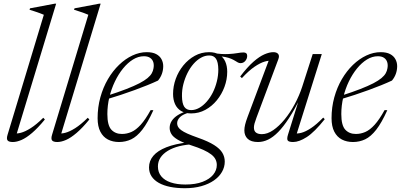

<svg xmlns="http://www.w3.org/2000/svg" viewBox="-20 -740 2118 1014"><path d="M211.5 -662Q202.5 -666 190.2 -670.5Q178 -675 164.2 -679.5Q150.5 -684 136 -688.5L138.5 -696L268.5 -720.5H276.5L64.5 -21.5L53 -36Q68 -33 90.2 -38.8Q112.5 -44.5 142.2 -63.2Q172 -82 208.5 -118L217 -109Q180 -64 149.5 -38Q119 -12 93.8 -1Q68.5 10 48 10Q26 10 19.8 1.2Q13.5 -7.5 20 -28.5Z M446.5 -662Q437.5 -666 425.2 -670.5Q413 -675 399.2 -679.5Q385.5 -684 371 -688.5L373.5 -696L503.5 -720.5H511.5L299.5 -21.5L288 -36Q303 -33 325.2 -38.8Q347.5 -44.5 377.2 -63.2Q407 -82 443.5 -118L452 -109Q415 -64 384.5 -38Q354 -12 328.8 -1Q303.5 10 283 10Q261 10 254.8 1.2Q248.5 -7.5 255 -28.5Z M740 -443Q710.5 -443 682.5 -425.8Q654.5 -408.5 630 -378.5Q605.5 -348.5 586.8 -309.5Q568 -270.5 557.5 -226.5Q547 -182.5 547 -137.5Q547 -78 568 -55.2Q589 -32.5 624 -32.5Q649.5 -32.5 673.8 -43Q698 -53.5 723 -81Q748 -108.5 775.5 -158.5L790 -158Q760 -91.5 731.5 -55Q703 -18.5 673 -4.2Q643 10 608.5 10Q575.5 10 550 -3.2Q524.5 -16.5 510 -44.5Q495.5 -72.5 495.5 -116Q495.5 -173.5 510 -226Q524.5 -278.5 550 -322Q575.5 -365.5 608.8 -397.5Q642 -429.5 679.5 -447Q717 -464.5 755 -464.5Q785.5 -464.5 804.5 -454.5Q823.5 -444.5 832.8 -427.5Q842 -410.5 842 -390.5Q842 -369.5 835 -350Q828 -330.5 814.5 -314.5Q790 -303 758.5 -290.2Q727 -277.5 691.5 -264.5Q656 -251.5 618.8 -239.2Q581.5 -227 545 -216L546 -234.5Q605.5 -253.5 647.2 -269.8Q689 -286 716.2 -300.2Q743.5 -314.5 759 -327.5Q774.5 -340.5 781.5 -353Q788.5 -365.5 790.5 -378.5Q794 -396.5 789.8 -411Q785.5 -425.5 773.2 -434.2Q761 -443 740 -443Z M1250.5 -406.5Q1243 -406.5 1236.5 -410Q1230 -413.5 1221.8 -418.8Q1213.5 -424 1201 -429.5Q1188.5 -435 1169 -439Q1149.5 -443 1120 -444L1106.5 -459Q1154.5 -453 1184.5 -454.5Q1214.5 -456 1233.5 -459.5Q1252.5 -463 1266.5 -463Q1275.5 -463 1280.5 -458.5Q1285.5 -454 1285.5 -445Q1285.5 -437.5 1282.8 -430.5Q1280 -423.5 1275.2 -418Q1270.5 -412.5 1264.2 -409.5Q1258 -406.5 1250.5 -406.5ZM989.5 -158.5Q1011 -158.5 1032 -170.2Q1053 -182 1071.5 -203Q1090 -224 1103.8 -251.2Q1117.5 -278.5 1125.2 -309.8Q1133 -341 1133 -373Q1132.5 -412.5 1120.5 -430Q1108.5 -447.5 1084.5 -447Q1062.5 -447 1041.5 -435.2Q1020.5 -423.5 1002.2 -402.8Q984 -382 970.2 -354.5Q956.5 -327 948.5 -296Q940.5 -265 941 -232.5Q941.5 -193.5 953.2 -176Q965 -158.5 989.5 -158.5ZM1084.5 -464.5Q1116.5 -464.5 1137.8 -451.5Q1159 -438.5 1169.5 -415.2Q1180 -392 1180 -361Q1180 -320.5 1165.5 -281.2Q1151 -242 1125.2 -210.5Q1099.5 -179 1064.8 -160Q1030 -141 989.5 -141Q957.5 -141 936.2 -154Q915 -167 904.5 -190.2Q894 -213.5 894 -244Q894 -284.5 908.2 -323.8Q922.5 -363 948.5 -394.8Q974.5 -426.5 1009 -445.5Q1043.5 -464.5 1084.5 -464.5ZM956.5 254Q913.5 254 878.8 247Q844 240 819 226Q794 212 780.5 191.5Q767 171 767 144Q767 109.5 789.8 82.8Q812.5 56 858.5 37.8Q904.5 19.5 975.5 11.5L1007.5 12.5V21.5Q963 23 927.2 32Q891.5 41 866.2 56.5Q841 72 827.5 92.5Q814 113 814 139Q814 169.5 831.5 191Q849 212.5 881.8 223.5Q914.5 234.5 959 234.5Q1013 234.5 1050 220.2Q1087 206 1106 182.5Q1125 159 1125 131.5Q1125 115.5 1118.2 101.8Q1111.5 88 1095.8 75.8Q1080 63.5 1053.8 51.5Q1027.5 39.5 988.5 27Q942 12 917.8 -2.8Q893.5 -17.5 884.8 -32.8Q876 -48 876 -64.5Q876 -84.5 887 -101.5Q898 -118.5 918.8 -131.8Q939.5 -145 969 -153.5L981 -146Q946.5 -137 931 -121.8Q915.5 -106.5 915.5 -89Q915.5 -79.5 920 -70.8Q924.5 -62 936.5 -53Q948.5 -44 970.2 -34.2Q992 -24.5 1026 -12.5Q1080 6.5 1110.8 26Q1141.5 45.5 1154.2 66.8Q1167 88 1167 113.5Q1167 142.5 1152.2 168Q1137.5 193.5 1110 212.8Q1082.5 232 1043.8 243Q1005 254 956.5 254Z M1501 -29 1560.5 -219.5 1567 -223.5Q1534.5 -159.5 1505.5 -115Q1476.5 -70.5 1449.5 -43Q1422.5 -15.5 1396.2 -2.8Q1370 10 1342.5 10Q1306 10 1288.2 -6.8Q1270.5 -23.5 1270.5 -51.5Q1270.5 -65 1274.5 -81.8Q1278.5 -98.5 1287.5 -122.5L1404.5 -434.5L1417 -418.5Q1401.5 -421.5 1378 -414.8Q1354.5 -408 1324.2 -387.5Q1294 -367 1257.5 -327.5L1248.5 -336Q1286.5 -386 1318.5 -414Q1350.5 -442 1376.8 -453.2Q1403 -464.5 1423.5 -464.5Q1441.5 -464.5 1449.2 -454.8Q1457 -445 1449.5 -426L1334.5 -118.5Q1327.5 -100 1324.2 -87.8Q1321 -75.5 1321 -66.5Q1321 -48 1332 -39.8Q1343 -31.5 1363 -31.5Q1392 -31.5 1422.8 -52.5Q1453.5 -73.5 1482.8 -109Q1512 -144.5 1536.2 -189.5Q1560.5 -234.5 1576 -282L1631.5 -454.5H1679.5L1543 -21L1534 -36Q1550 -33 1572 -38.8Q1594 -44.5 1622.8 -63.5Q1651.5 -82.5 1687 -119L1695 -110.5Q1641 -42.5 1600.2 -16.2Q1559.5 10 1528 10Q1505 10 1499.5 1.8Q1494 -6.5 1501 -29Z M1975.5 -443Q1946 -443 1918 -425.8Q1890 -408.5 1865.5 -378.5Q1841 -348.5 1822.2 -309.5Q1803.5 -270.5 1793 -226.5Q1782.5 -182.5 1782.5 -137.5Q1782.5 -78 1803.5 -55.2Q1824.5 -32.5 1859.5 -32.5Q1885 -32.5 1909.2 -43Q1933.5 -53.5 1958.5 -81Q1983.5 -108.5 2011 -158.5L2025.5 -158Q1995.5 -91.5 1967 -55Q1938.5 -18.5 1908.5 -4.2Q1878.5 10 1844 10Q1811 10 1785.5 -3.2Q1760 -16.5 1745.5 -44.5Q1731 -72.5 1731 -116Q1731 -173.5 1745.5 -226Q1760 -278.5 1785.5 -322Q1811 -365.5 1844.2 -397.5Q1877.5 -429.5 1915 -447Q1952.5 -464.5 1990.5 -464.5Q2021 -464.5 2040 -454.5Q2059 -444.5 2068.2 -427.5Q2077.5 -410.5 2077.5 -390.5Q2077.5 -369.5 2070.5 -350Q2063.5 -330.5 2050 -314.5Q2025.5 -303 1994 -290.2Q1962.5 -277.5 1927 -264.5Q1891.5 -251.5 1854.2 -239.2Q1817 -227 1780.5 -216L1781.5 -234.5Q1841 -253.5 1882.8 -269.8Q1924.5 -286 1951.8 -300.2Q1979 -314.5 1994.5 -327.5Q2010 -340.5 2017 -353Q2024 -365.5 2026 -378.5Q2029.5 -396.5 2025.2 -411Q2021 -425.5 2008.8 -434.2Q1996.5 -443 1975.5 -443Z"/></svg>

Font: Newsreader 36pt Light
Style: Italic
Weight: 300
Italic angle: -17°
Designer: Hugues Gentile
Foundry: Production Type
Version: Version 1.003